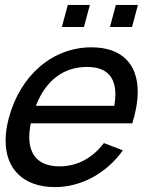

<svg xmlns="http://www.w3.org/2000/svg" viewBox="-20 -748 630 783"><path d="M232.4 -638H322.4L346.5 -728H256.5ZM428.4 -638H518.4L542.5 -728H452.5ZM105.6 -245H519.6C534.4 -292.6 541.6 -335.7 541.6 -373.5C541.6 -488.3 475.4 -555 353.2 -555C196.2 -555 63.3 -443.5 15.9 -266.5C7.1 -233.6 2.8 -202.8 2.8 -174.6C2.8 -58 76 15 204.5 15C309 15 413.1 -39.5 481.2 -135L403.6 -164.5C357.1 -103 294.1 -69.5 223.1 -69.5C141.6 -69.5 99.4 -112.1 99.4 -189C99.4 -206 101.5 -224.7 105.6 -245ZM334.8 -475C411.7 -475 450.4 -437.9 450.4 -363C450.4 -348.8 449 -333.3 446.3 -316.5H126.3C166.2 -419 237.8 -475 334.8 -475Z"/></svg>

Font: Manrope
Style: MediumItalic
Weight: 500
Italic angle: -15°
Designer: Mikhail Sharanda
Foundry: Mikhail Sharanda
Version: Version 4.502;hotconv 1.0.109;makeotfexe 2.5.65596